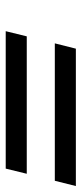

<svg xmlns="http://www.w3.org/2000/svg" viewBox="168 -677 279 655"><g transform="rotate(90 307.5 -349.5)"><path d="M146 -468.8H614.7L596.7 -397H127.9ZM104 -301.3H572.8L555.2 -229.5H86.4Z"/></g></svg>

Font: Andika New Basic
Style: Italic
Weight: 400
Italic angle: -14°
Designer: Victor Gaultney, Annie Olsen, Julie Remington, Don Collingsworth, Eric Hays
Foundry: SIL International
Version: Version 5.500